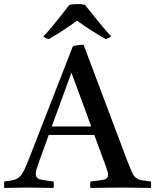

<svg xmlns="http://www.w3.org/2000/svg" viewBox="-43 -928 767 949"><path d="M-22 1Q-24 -15 -22 -31Q6 -34 23 -38Q40 -42 52 -52.5Q64 -63 75 -84.5Q86 -106 101 -145L317 -699Q328 -703 343.5 -705Q359 -707 370 -707L585 -136Q599 -100 608 -79.5Q617 -59 628 -50Q639 -41 656 -37.5Q673 -34 703 -31Q705 -15 703 1Q668 1 631 0Q594 -1 557 -1Q519 -1 480.5 0Q442 1 404 1Q401 -14 404 -31Q453 -36 472 -40.5Q491 -45 491 -64Q491 -72 488 -82Q485 -92 480 -107L423 -261H198L148 -123Q141 -104 137.5 -91.5Q134 -79 134 -69Q134 -47 154.5 -41.5Q175 -36 222 -31Q224 -14 222 1Q188 1 155 0Q122 -1 88 -1Q60 -1 34 0Q8 1 -22 1ZM213 -303H408L310 -569ZM338 -826Q307 -803 272 -780Q237 -757 199 -735Q182 -738 171 -748Q192 -769 215.5 -797.5Q239 -826 261.5 -854.5Q284 -883 300 -904Q308 -906 318.5 -907Q329 -908 339 -908Q348 -908 358.5 -907Q369 -906 377 -904Q394 -883 416.5 -854.5Q439 -826 463 -797.5Q487 -769 507 -748Q495 -739 479 -735Q441 -757 405.5 -779.5Q370 -802 338 -826Z"/></svg>

Font: Tiro Devanagari Sanskrit
Style: Regular
Weight: 400
Designer: Devanagari: John Hudson & Fiona Ross. Latin: John Hudson.
Foundry: Tiro Typeworks Ltd.
Version: Version 1.52